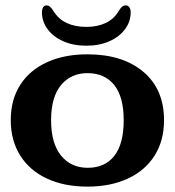

<svg xmlns="http://www.w3.org/2000/svg" viewBox="-20 -684 650 714"><path d="M20 -237Q20 -313 55 -368Q90 -423 154.5 -452.5Q219 -482 305 -482Q436 -482 513 -417Q590 -352 590 -237Q590 -161 555 -105.5Q520.1 -50 455.6 -20Q391 10 305 10Q219 10 154.4 -20Q89.9 -50 55 -106Q20 -162 20 -237ZM440 -237Q440 -324 404.7 -368Q369.4 -412 305 -412Q244 -412 207 -367.6Q170 -323.2 170 -237.1Q170 -151 207 -105.5Q244 -60 306 -60Q370.4 -60 405.2 -104.5Q440 -148.9 440 -237ZM136 -638Q136 -650 140.5 -657Q145 -664 153 -664Q160 -664 166 -659Q172 -654 178 -644Q197 -613 228 -598.5Q259 -584 301 -584Q342 -584 373 -598.5Q404 -613 422 -644Q428 -654 434 -659Q440 -664 448 -664Q456 -664 461 -657Q466 -650 466 -638Q466 -604 445 -575.5Q424 -547 386.5 -530.5Q349 -514 301 -514Q253 -514 215.5 -530.5Q178 -547 157 -575.5Q136 -604 136 -638Z"/></svg>

Font: Raigarh
Style: Regular
Weight: 400
Designer: jaikishan Patel
Foundry: MagicType
Version: Version 1.000;FEAKit 1.0